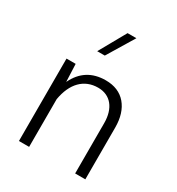

<svg xmlns="http://www.w3.org/2000/svg" viewBox="-183 -888 926 1004"><g transform="rotate(30 280.5 -386.0)"><path d="M202.1 -611.3H248L345.7 -772.5H292.5ZM144 -288.1C161.6 -391.1 218.3 -448.7 302.7 -448.7C377.4 -448.7 421.9 -393.1 421.9 -303.7V0H483.4V-312C483.4 -370.6 468.8 -417 439.9 -451.2C411.1 -484.9 370.1 -502 317.9 -502C235.8 -502 177.2 -464.8 142.1 -391.1L137.7 -497.6H82.5V0H144Z"/></g></svg>

Font: Estedad Light
Style: Regular
Weight: 300
Designer: Amin Abedi
Version: Version 7.3